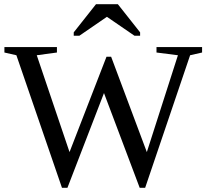

<svg xmlns="http://www.w3.org/2000/svg" viewBox="-20 -879 983 914"><path d="M671 15H645L475 -436L301 15H275L58 -616L1 -629V-655H251V-629L155 -616L311 -155L487 -609H509L679 -155L827 -616L725 -629V-655H942V-629L885 -616ZM331 -709V-725L437 -859H541L647 -725V-709H620L489 -799L358 -709Z"/></svg>

Font: Libra Serif Modern
Style: Regular
Weight: 400
Designer: Stefan Peev, Context Ltd
Foundry: Stefan Peev, Context Ltd
Version: Version 1.000